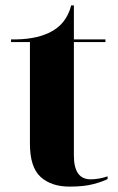

<svg xmlns="http://www.w3.org/2000/svg" viewBox="-20 -682 438 712"><path d="M238 10Q292 10 327 0.5Q362 -9 379 -18V-28Q346 -17 316 -17Q254 -17 254 -105V-526H371V-536H254V-662H244Q226 -591 163 -561Q107 -534 21 -536V-526H91V-149Q91 -62 130.5 -26Q170 10 238 10Z"/></svg>

Font: Noto Serif Display SemiCondensed Extra
Style: Regular
Weight: 800
Width: 4
Designer: Monotype Design Team
Foundry: Monotype Imaging Inc.
Version: Version 1.900